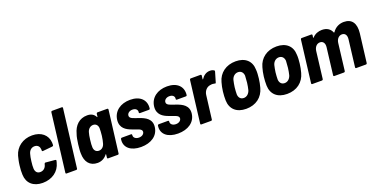

<svg xmlns="http://www.w3.org/2000/svg" viewBox="-24 -1398 4108 2105"><g transform="rotate(-20 2029.5 -346.0)"><path d="M216 8C326 8 410 -52 434 -149L439 -169C441 -177 436 -181 430 -182L319 -192C313 -193 307 -188 305 -181L302 -169C293 -138 269 -113 230 -113C195 -113 176 -136 173 -172C171 -194 174 -223 178 -258C182 -290 187 -319 194 -341C204 -377 230 -401 266 -401C299 -401 319 -381 323 -355C324 -350 325 -346 325 -341C325 -338 325 -334 325 -331C325 -323 329 -319 336 -320L449 -331C456 -332 461 -336 462 -344C462 -354 462 -364 462 -373C456 -462 387 -522 281 -522C173 -522 89 -460 62 -365C55 -337 45 -298 41 -259C36 -223 34 -182 36 -151C40 -53 107 8 216 8Z M495 0H608C615 0 621 -5 621 -12L704 -688C705 -695 701 -700 694 -700H581C574 -700 569 -695 568 -688L485 -12C484 -5 488 0 495 0Z M1030 -502 1026 -469C1025 -464 1022 -464 1020 -468C1001 -505 968 -522 924 -522C832 -522 771 -462 747 -370C737 -346 729 -295 724 -258C720 -222 715 -173 717 -151C718 -54 766 8 856 8C900 8 940 -11 969 -50C972 -54 975 -53 974 -48L970 -12C969 -5 973 0 980 0H1093C1100 0 1106 -5 1106 -12L1167 -502C1167 -509 1163 -514 1156 -514H1043C1036 -514 1031 -509 1030 -502ZM983 -172C974 -138 949 -113 915 -113C881 -113 861 -137 859 -171C858 -195 859 -220 864 -257C868 -294 873 -319 880 -343C890 -377 917 -401 950 -401C983 -401 1003 -377 1005 -344C1005 -319 1004 -294 1000 -257C995 -220 990 -195 983 -172Z M1364 7C1481 7 1566 -50 1578 -147C1590 -242 1516 -276 1450 -299C1397 -319 1344 -327 1349 -366C1352 -391 1377 -411 1412 -411C1450 -411 1471 -390 1468 -362L1467 -359C1466 -352 1471 -347 1477 -347H1582C1589 -347 1594 -351 1595 -358C1607 -456 1540 -521 1424 -521C1312 -521 1229 -461 1217 -362C1206 -267 1273 -231 1330 -210C1385 -186 1444 -181 1440 -142C1437 -117 1412 -98 1377 -98C1339 -98 1313 -119 1316 -148V-150C1317 -157 1313 -162 1306 -162H1199C1192 -162 1186 -157 1185 -150L1184 -142C1174 -54 1243 7 1364 7Z M1795 7C1912 7 1997 -50 2009 -147C2021 -242 1947 -276 1881 -299C1828 -319 1775 -327 1780 -366C1783 -391 1808 -411 1843 -411C1881 -411 1902 -390 1899 -362L1898 -359C1897 -352 1902 -347 1908 -347H2013C2020 -347 2025 -351 2026 -358C2038 -456 1971 -521 1855 -521C1743 -521 1660 -461 1648 -362C1637 -267 1704 -231 1761 -210C1816 -186 1875 -181 1871 -142C1868 -117 1843 -98 1808 -98C1770 -98 1744 -119 1747 -148V-150C1748 -157 1744 -162 1737 -162H1630C1623 -162 1617 -157 1616 -150L1615 -142C1605 -54 1674 7 1795 7Z M2357 -521C2312 -521 2279 -497 2255 -460C2252 -456 2249 -457 2250 -462L2255 -502C2256 -509 2251 -514 2244 -514H2131C2124 -514 2119 -509 2118 -502L2058 -12C2057 -5 2061 0 2068 0H2181C2188 0 2194 -5 2194 -12L2228 -286C2234 -333 2267 -367 2306 -372C2325 -376 2346 -375 2359 -371C2366 -368 2371 -369 2373 -378L2407 -493C2409 -499 2408 -505 2403 -509C2393 -515 2378 -521 2357 -521Z M2590 8C2704 8 2785 -54 2812 -156C2821 -185 2828 -226 2832 -258C2836 -291 2839 -333 2836 -361C2834 -459 2768 -522 2656 -522C2543 -522 2460 -459 2434 -361C2425 -333 2417 -291 2413 -258C2409 -226 2407 -184 2408 -155C2411 -54 2478 8 2590 8ZM2605 -113C2569 -113 2547 -138 2545 -176C2545 -200 2547 -229 2550 -258C2554 -287 2559 -315 2565 -339C2576 -377 2605 -401 2640 -401C2675 -401 2698 -377 2701 -339C2700 -315 2698 -287 2695 -258C2691 -230 2687 -201 2680 -176C2668 -138 2640 -113 2605 -113Z M3067 8C3181 8 3262 -54 3289 -156C3298 -185 3305 -226 3309 -258C3313 -291 3316 -333 3313 -361C3311 -459 3245 -522 3133 -522C3020 -522 2937 -459 2911 -361C2902 -333 2894 -291 2890 -258C2886 -226 2884 -184 2885 -155C2888 -54 2955 8 3067 8ZM3082 -113C3046 -113 3024 -138 3022 -176C3022 -200 3024 -229 3027 -258C3031 -287 3036 -315 3042 -339C3053 -377 3082 -401 3117 -401C3152 -401 3175 -377 3178 -339C3177 -315 3175 -287 3172 -258C3168 -230 3164 -201 3157 -176C3145 -138 3117 -113 3082 -113Z M3918 -522C3873 -522 3821 -505 3785 -452C3782 -448 3779 -447 3777 -450C3759 -496 3720 -522 3662 -522C3624 -522 3582 -509 3550 -474C3547 -470 3544 -472 3544 -476L3548 -502C3549 -509 3544 -514 3538 -514H3425C3418 -514 3413 -509 3412 -502L3352 -12C3351 -5 3355 0 3362 0H3474C3481 0 3487 -5 3488 -12L3526 -326C3532 -372 3560 -401 3596 -401C3632 -401 3653 -372 3647 -325L3609 -12C3608 -5 3612 0 3619 0H3731C3738 0 3744 -5 3745 -12L3783 -326C3789 -372 3817 -401 3853 -401C3889 -401 3909 -372 3903 -325L3865 -12C3864 -5 3868 0 3875 0H3988C3994 0 4000 -5 4001 -12L4042 -345C4055 -456 4013 -522 3918 -522Z"/></g></svg>

Font: Barlow Semi Condensed
Style: Bold Italic
Weight: 700
Width: 4
Italic angle: -7°
Designer: Jeremy Tribby
Foundry: Tribby Type
Version: Version 1.422;hotconv 1.0.109;makeotfexe 2.5.65596